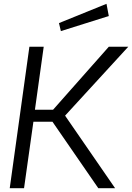

<svg xmlns="http://www.w3.org/2000/svg" viewBox="-20 -986 692 1006"><path d="M495 0H583L321 -380L652 -741H550L258 -411H163L209 -741H134L31 0H106L155 -348H255ZM289 -865 299 -823 550 -902 538 -966Z"/></svg>

Font: Cheyenne Sans Light
Style: Italic
Weight: 300
Italic angle: -8.13011°
Designer: The Public Sans project authors (U.S. Web Design System), Libre Franklin designed by Pablo Impallari and Rodrigo Fuenzal
Foundry: The Cheyenne Sans Project Authors
Version: Version 2.007